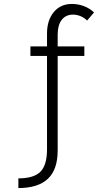

<svg xmlns="http://www.w3.org/2000/svg" viewBox="-20 -728 568 972"><path d="M218 28V-445H134V-493H218V-558Q218 -625 252 -666.5Q286 -708 344 -708Q376 -708 405 -697Q434 -686 456 -665L421 -624Q406 -639 387 -646.5Q368 -654 350 -654Q313 -654 292.5 -627.5Q272 -601 272 -553V-493H407V-445H272V33Q272 131 222 177.5Q172 224 73 224V175Q151 175 184.5 141.5Q218 108 218 28Z"/></svg>

Font: Hanken Grotesk Light
Style: Regular
Weight: 300
Designer: Alfredo Marco Pradil
Foundry: Hanken Design Co.
Version: Version 3.014